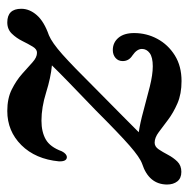

<svg xmlns="http://www.w3.org/2000/svg" viewBox="-16 -481 506 514"><g transform="rotate(90 237.0 -224.0)"><path d="M412 -129Q406 -66 368.5 -28.2Q331 9.5 277 9.5Q243.5 9.5 219.5 -2.5Q195.5 -14.5 177.8 -30.2Q160 -46 146.8 -58Q133.5 -70 121.5 -70Q112 -70.5 104.8 -58.5Q97.5 -46.5 89.8 -30.8Q82 -15 70.2 -2.8Q58.5 9.5 40 9.5Q3.5 9.5 3.5 -28Q3.5 -50 20.5 -69.5Q37.5 -89 74.5 -102Q94 -110 125.8 -138.2Q157.5 -166.5 217.5 -227Q260 -269 288.8 -297.5Q317.5 -326 334 -342.5Q309.5 -346 276.8 -355Q244 -364 212 -372Q180 -380 157.5 -380Q133.5 -380 122.2 -371.8Q111 -363.5 111 -351Q111 -337.5 128.5 -325.5Q143.5 -316 143.5 -299.5Q143.5 -287.5 135 -280.2Q126.5 -273 114 -273Q94 -273 81.2 -288Q68.5 -303 68.5 -330Q68.5 -363.5 84 -392.2Q99.5 -421 128.2 -439Q157 -457 197 -457Q231.5 -457 256.8 -446Q282 -435 300.5 -421Q319 -407 333.8 -396Q348.5 -385 362 -385Q372.5 -385 379.8 -395.8Q387 -406.5 394.5 -420.8Q402 -435 412.5 -445.8Q423 -456.5 440 -456.5Q457 -456.5 465.5 -445.8Q474 -435 474 -418Q473.5 -369.5 418.5 -351.5Q401.5 -345.5 370 -318Q338.5 -290.5 275.5 -227.5Q228.5 -182.5 200.5 -155.2Q172.5 -128 155 -110Q187.5 -107 227.5 -94.5Q267.5 -82 303 -82Q333 -82 353.2 -93.5Q373.5 -105 385 -136.5Q392 -150 401 -150Q412.5 -149.5 412 -129Z"/></g></svg>

Font: Fraunces 72pt S050
Style: Italic
Weight: 400
Italic angle: -16°
Version: Version 1.000; ttfautohint (v1.8.3)